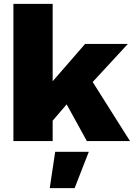

<svg xmlns="http://www.w3.org/2000/svg" viewBox="-20 -726 689 988"><path d="M251 -706V-308L418 -500H638L457 -304L649 0H427L323 -189L251 -105V0H49V-706ZM437 55 364 242H236L264 55Z"/></svg>

Font: Work Sans ExtraBold
Style: Regular
Weight: 800
Designer: Wei Huang
Foundry: Wei Huang
Version: Version 2.012; ttfautohint (v1.8.3)